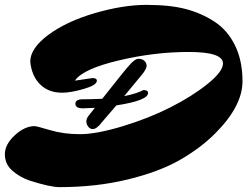

<svg xmlns="http://www.w3.org/2000/svg" viewBox="-30 -729 1014 787"><path d="M281 -399 349 -409Q367 -409 367 -398Q367 -380 313.5 -364.5Q260 -349 225 -349Q169 -349 134.5 -383Q100 -417 94 -476Q94 -531 168 -586Q242 -641 358 -675Q474 -709 570.5 -709Q667 -709 731.5 -692Q796 -675 849.5 -640Q903 -605 933.5 -542.5Q964 -480 964 -396Q964 -294 852 -182Q792 -122 707.5 -73.5Q623 -25 494 6.5Q365 38 214 38Q176 38 94 12Q52 -2 21 -29Q-10 -56 -10 -96.5Q-10 -137 30.5 -174.5Q71 -212 112 -212Q120 -212 175.5 -195.5Q231 -179 298 -179Q365 -179 472.5 -211.5Q580 -244 669.5 -289.5Q759 -335 821.5 -385.5Q884 -436 884 -469Q884 -516 743.5 -516Q603 -516 457.5 -481.5Q312 -447 278 -400Q277 -399 278 -399ZM479 -335Q530 -345 558 -360Q577 -360 577 -348Q577 -317 447 -297Q413 -258 386 -226L376 -214Q375 -214 371 -210Q361 -200 350 -200Q339 -200 331.5 -210Q324 -220 324 -231.5Q324 -243 333.5 -255Q343 -267 359 -287Q317 -285 310 -285Q279 -285 279 -303.5Q279 -322 309 -322Q339 -322 389 -324Q487 -448 497 -458Q522 -488 537.5 -488Q553 -488 562 -479.5Q571 -471 571 -459Q571 -447 553 -424.5Q535 -402 479 -335Z"/></svg>

Font: Mrs Sheppards
Style: Regular
Weight: 400
Version: Version 1.000